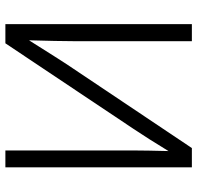

<svg xmlns="http://www.w3.org/2000/svg" viewBox="-30 -738 768 749"><g transform="rotate(-90 354.5 -364.0)"><path d="M634.3 0H567.9V-464.8Q567.9 -492.7 568.8 -535.4Q569.8 -578.1 571.3 -635.3Q536.6 -580.1 508.5 -535.9Q480.5 -491.7 461.9 -464.4L150.9 0H75.7V-727.5H141.6V-230.5Q141.6 -207 140.9 -167.2Q140.1 -127.4 139.2 -91.3Q162.1 -128.9 185.5 -165.8Q209 -202.6 225.6 -227.5L559.6 -727.5H634.3Z"/></g></svg>

Font: Inter Display Light
Style: Regular
Weight: 300
Designer: Rasmus Andersson
Foundry: rsms
Version: Version 4.000;git-a52131595